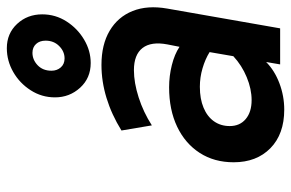

<svg xmlns="http://www.w3.org/2000/svg" viewBox="-165 -675 852 562"><g transform="rotate(-90 261.0 -394.0)"><path d="M221 12Q149.5 12 108.2 -28.5Q67 -69 67 -136Q67 -193 94.5 -235.5Q122 -278 171.2 -301.5Q220.5 -325 286.5 -325Q319.5 -325 351.5 -317Q383.5 -309 405 -294.5L412 -330Q421 -377.5 401.5 -402.8Q382 -428 336.5 -428Q300 -428 257 -414.2Q214 -400.5 175 -375.5L160 -464.5Q207 -493.5 255.2 -508.2Q303.5 -523 352 -523Q411.5 -523 452 -499Q492.5 -475 509.8 -431.8Q527 -388.5 517 -331L459 0H353.5L360.5 -41Q336 -16.5 298.5 -2.2Q261 12 221 12ZM249 -83.5Q281.5 -83.5 316 -97.8Q350.5 -112 377.5 -137L389.5 -206.5Q368.5 -219.5 342 -227.2Q315.5 -235 288 -235Q252.5 -235 226.8 -224.2Q201 -213.5 187 -193.8Q173 -174 173 -147.5Q173 -118 193.5 -100.8Q214 -83.5 249 -83.5ZM357.5 -554.5Q313.5 -554.5 285.2 -585.5Q257 -616.5 257 -659Q257 -698 277.8 -730.2Q298.5 -762.5 331.2 -781.2Q364 -800 401 -800Q444 -800 472 -770Q500 -740 500 -696.5Q500 -657.5 479.2 -625.2Q458.5 -593 426 -573.8Q393.5 -554.5 357.5 -554.5ZM371 -631Q391.5 -631 407.2 -646.8Q423 -662.5 423 -686.5Q423 -704 413.2 -714.5Q403.5 -725 387.5 -725Q367 -725 351 -709.8Q335 -694.5 335 -669.5Q335 -653 344.8 -642Q354.5 -631 371 -631Z"/></g></svg>

Font: Overpass SemiBold
Style: Italic
Weight: 600
Italic angle: -10°
Designer: Delve Withrington, Dave Bailey, Thomas Jockin
Foundry: Delve Fonts LLC
Version: Version 4.000